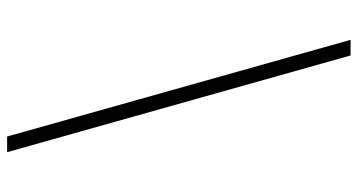

<svg xmlns="http://www.w3.org/2000/svg" viewBox="-253 -610 1006 540"><g transform="rotate(-90 250.0 -340.0)"><path d="M364 143 92 -823H136L408 143Z"/></g></svg>

Font: Iosevka SS18 Extralight
Style: Italic
Weight: 200
Italic angle: -9°
Monospace: yes
Designer: Belleve Invis
Foundry: Belleve Invis
Version: Version 25.1.1; ttfautohint (v1.8.4)